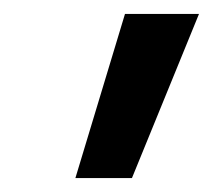

<svg xmlns="http://www.w3.org/2000/svg" viewBox="-20 -775 305 275"><path d="M88 -520 159 -755H265L169 -520Z"/></svg>

Font: DM Sans 9pt SemiBold
Style: Italic
Weight: 600
Italic angle: -10°
Version: Version 4.004;gftools[0.9.30]